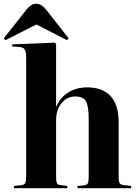

<svg xmlns="http://www.w3.org/2000/svg" viewBox="-40 -993 730 1013"><path d="M34 0V-12L73 -16Q88 -18 93 -27Q98 -36 98 -62V-685Q98 -717 91.5 -730Q85 -743 63 -745L24 -748L25 -759L249 -768L256 -761V-430H257Q277 -478 320 -505Q363 -532 420 -532Q501 -532 543.5 -486Q586 -440 586 -349V-58Q586 -34 592 -25.5Q598 -17 617 -16L652 -12V0H369V-12L402 -15Q418 -17 423 -25.5Q428 -34 428 -58V-362Q428 -435 413 -459.5Q398 -484 357 -484Q314 -484 285 -449Q256 -414 256 -358V-60Q256 -36 260 -27Q264 -18 278 -17L315 -12V0ZM-11 -781 -20 -791 102 -945Q112 -957 123.5 -965Q135 -973 152 -973Q167 -973 178.5 -965.5Q190 -958 205 -940L322 -791L313 -781L152 -864Z"/></svg>

Font: Literata 72pt
Style: Bold
Weight: 700
Designer: Latin by Veronika Burian and Jose Scaglione. Greek by Irene Vlachou. Cyrillic by Vera Evstafieva.
Foundry: TypeTogether
Version: Version 3.002